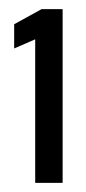

<svg xmlns="http://www.w3.org/2000/svg" viewBox="-20 -820 188 420"><path d="M57 -420V-734L11 -714V-767L71 -800H117V-420Z"/></svg>

Font: Saira Ultra Condensed SemiBold
Style: Regular
Weight: 600
Width: 1
Designer: Hector Gatti with collaboration of the Omnibus-Type team
Foundry: Omnibus-Type
Version: Version 1.001; ttfautohint (v1.8)